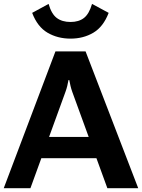

<svg xmlns="http://www.w3.org/2000/svg" viewBox="-33 -983 742 1003"><path d="M-13.4 0H126L308.8 -502.7Q314.7 -518.8 318.4 -534.1Q322 -549.3 324.7 -564.7H328.9Q331.8 -549.3 335.3 -534.2Q338.9 -519 344.7 -502.7L527.8 0H689L414.1 -714.4H256.6ZM139.9 -156.7H523.4L488.5 -267.8H174.6ZM335.4 -868.2Q291.3 -868.2 263.4 -889.3Q235.6 -910.4 220.9 -962.6L135 -915.8Q162.6 -843 215.3 -812.1Q268.1 -781.2 335.4 -781.2Q402.3 -781.2 454.5 -812Q506.6 -842.8 534.7 -915.8L447.8 -962.6Q432.6 -910.2 405.6 -889.2Q378.7 -868.2 335.4 -868.2Z"/></svg>

Font: Roboto Flex
Style: Regular
Weight: 400
Designer: Berlow after Robertson
Foundry: Google
Version: Version 3.200;gftools[0.9.32]